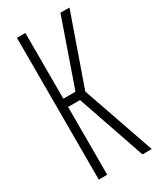

<svg xmlns="http://www.w3.org/2000/svg" viewBox="-178 -748 671 807"><g transform="rotate(-30 157.0 -344.0)"><path d="M51 0V-688H92V-369H151L262 -688H306L187 -349L308 0H263L150 -329H92V0Z"/></g></svg>

Font: Saira Ultra Condensed ExLight
Style: Regular
Weight: 200
Width: 1
Designer: Hector Gatti with collaboration of the Omnibus-Type team
Foundry: Omnibus-Type
Version: Version 1.001; ttfautohint (v1.8)